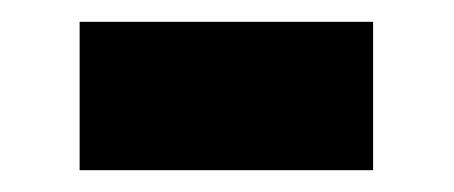

<svg xmlns="http://www.w3.org/2000/svg" viewBox="-20 -385 416 176"><path d="M53 -365V-229H322V-365Z"/></svg>

Font: Noto Sans Devanagari UI ExtraBold
Style: Regular
Weight: 800
Designer: Jelle Bosma - Monotype Design Team
Foundry: Monotype Imaging Inc.
Version: Version 2.003